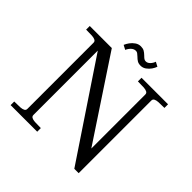

<svg xmlns="http://www.w3.org/2000/svg" viewBox="-209 -1018 1201 1201"><g transform="rotate(45 391.0 -418.0)"><path d="M145.2 -57.4V-642.6Q145.2 -654.7 135.1 -660.1Q125 -665.6 107.7 -666.8Q90.4 -668 54.4 -668V-700H249.6L603.2 -165V-642.6Q603.2 -654.7 593.1 -660.1Q583 -665.6 565.5 -666.8Q548 -668 512.4 -668V-700H747.1V-668Q711.5 -668 694.1 -666.8Q676.6 -665.6 666.5 -660.2Q656.4 -654.7 656.4 -642.6V0H617.8L198.8 -626.8V-57.4Q198.8 -45.3 208.9 -39.9Q219 -34.4 236.3 -33.2Q253.6 -32 289.6 -32V0H54.4V-32Q90.4 -32 107.7 -33.2Q125 -34.4 135.1 -39.9Q145.2 -45.3 145.2 -57.4ZM400 -776.1Q389.8 -785.9 383.3 -790.2Q376.9 -794.5 368.4 -794.5Q351.8 -794.5 338.4 -782.1Q325 -769.6 316.9 -751.1L287.8 -766.5Q294.1 -781.6 305.5 -797.4Q316.9 -813.1 333.8 -824.8Q350.6 -836.5 370.8 -836.5Q389.4 -836.5 401.2 -829.7Q413.1 -822.9 426.5 -809.8Q435.9 -800.2 442.8 -795.6Q449.8 -791 458.6 -791Q473.8 -791 486.3 -803.9Q498.9 -816.8 504.9 -834.4L534 -819Q529 -804.2 518.1 -788.3Q507.1 -772.4 490.8 -760.7Q474.5 -749 455 -749Q436.4 -749 424.7 -756Q413 -763 400 -776.1Z"/></g></svg>

Font: Didactic
Style: Regular
Weight: 400
Designer: Tyler Finck
Foundry: Etcetera Type Co
Version: Version 3.007;FEAKit 1.0